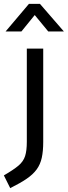

<svg xmlns="http://www.w3.org/2000/svg" viewBox="-69 -752 351 995"><path d="M-16 223 -49 157Q1 128 26.5 106.5Q52 85 61 57Q70 29 70 -17V-500H155V-16Q155 31 147.5 65.5Q140 100 121 126Q102 152 69 174.5Q36 197 -16 223ZM-40 -589 81 -732H138L262 -589H181L111 -674L42 -589Z"/></svg>

Font: Cairo Medium
Style: Regular
Weight: 500
Designer: Mohamed Gaber, Accademia di Belle Arti di Urbino
Foundry: Kief Type Foundry, Accademia di Belle Arti di Urbino
Version: Version 3.117